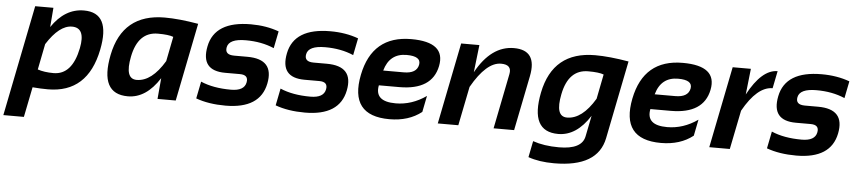

<svg xmlns="http://www.w3.org/2000/svg" viewBox="-87 -769 5380 1205"><g transform="rotate(5 2603.0 -166.5)"><path d="M145 -118.7Q186.5 -104.5 245.1 -104.5Q362.3 -104.5 396.5 -274.9Q422.4 -405.3 335.9 -405.3Q255.9 -405.3 177.2 -281.2ZM94.2 -512.7H209L199.2 -390.6Q281.7 -512.7 401.9 -512.7Q571.8 -512.7 524.4 -276.4Q469.2 0 218.8 0Q171.4 0 122.1 -4.4L84 185.5H-45.4Z M974.1 -396.5Q944.8 -408.2 876.5 -408.2Q752 -408.2 720.7 -250.5Q691.9 -107.4 768.6 -107.4Q863.3 -107.4 943.4 -241.2ZM1024.4 0H909.7L921.4 -131.8Q837.4 0 722.2 0Q542.5 0 592.3 -249.5Q645 -512.7 911.1 -512.7Q1000.5 -512.7 1122.6 -491.7Z M1151.4 -24.4 1172.9 -131.8Q1251.5 -97.7 1363.3 -97.7Q1446.8 -97.7 1457.5 -151.4Q1467.3 -200.2 1411.1 -200.2H1318.4Q1162.1 -200.2 1193.4 -356.4Q1225.6 -517.6 1453.6 -517.6Q1550.3 -517.6 1629.9 -488.3L1608.4 -380.9Q1529.8 -415 1429.7 -415Q1324.7 -415 1314 -361.3Q1304.2 -312.5 1365.2 -312.5H1448.2Q1619.1 -312.5 1587.9 -156.2Q1555.7 4.9 1337.9 4.9Q1231 4.9 1151.4 -24.4Z M1651.9 -24.4 1673.3 -131.8Q1752 -97.7 1863.8 -97.7Q1947.3 -97.7 1958 -151.4Q1967.8 -200.2 1911.6 -200.2H1818.8Q1662.6 -200.2 1693.8 -356.4Q1726.1 -517.6 1954.1 -517.6Q2050.8 -517.6 2130.4 -488.3L2108.9 -380.9Q2030.3 -415 1930.2 -415Q1825.2 -415 1814.5 -361.3Q1804.7 -312.5 1865.7 -312.5H1948.7Q2119.6 -312.5 2088.4 -156.2Q2056.2 4.9 1838.4 4.9Q1731.4 4.9 1651.9 -24.4Z M2651.9 -359.4Q2621.1 -206.1 2414.6 -206.1H2286.1Q2265.6 -102.5 2400.4 -102.5Q2502.4 -102.5 2592.8 -166L2572.3 -63.5Q2491.7 0 2370.1 0Q2115.7 0 2168 -262.2Q2218.3 -512.7 2463.9 -512.7Q2682.6 -512.7 2651.9 -359.4ZM2305.2 -300.8H2434.6Q2515.1 -300.8 2526.4 -356Q2537.1 -411.1 2443.4 -411.1Q2335.9 -411.1 2305.2 -300.8Z M2675.3 0 2777.8 -512.7H2892.6L2872.6 -339.8Q2967.8 -512.7 3110.8 -512.7Q3258.8 -512.7 3225.6 -346.2L3156.2 0H3026.9L3096.2 -347.7Q3108.4 -408.2 3038.6 -408.2Q2946.3 -408.2 2854 -245.6L2804.7 0Z M3685.5 -396.5Q3656.2 -408.2 3587.9 -408.2Q3463.4 -408.2 3432.1 -250.5Q3403.3 -107.4 3480 -107.4Q3574.7 -107.4 3654.8 -241.2ZM3735.8 0Q3698.7 185.5 3423.8 185.5Q3329.1 185.5 3260.7 161.1L3281.2 58.6Q3351.1 83 3445.3 83Q3589.8 83 3606.4 0L3632.8 -131.8Q3548.8 0 3433.6 0Q3253.9 0 3303.7 -249.5Q3356.4 -512.7 3622.6 -512.7Q3711.9 -512.7 3834 -491.7Z M4362.3 -359.4Q4331.5 -206.1 4125 -206.1H3996.6Q3976.1 -102.5 4110.8 -102.5Q4212.9 -102.5 4303.2 -166L4282.7 -63.5Q4202.1 0 4080.6 0Q3826.2 0 3878.4 -262.2Q3928.7 -512.7 4174.3 -512.7Q4393.1 -512.7 4362.3 -359.4ZM4015.6 -300.8H4145Q4225.6 -300.8 4236.8 -356Q4247.6 -411.1 4153.8 -411.1Q4046.4 -411.1 4015.6 -300.8Z M4385.7 0 4488.3 -512.7H4603L4585 -349.6Q4671.9 -512.7 4771.5 -512.7L4749.5 -403.3Q4652.8 -403.3 4564.5 -245.6L4515.1 0Z M4747.1 -24.4 4768.6 -131.8Q4847.2 -97.7 4959 -97.7Q5042.5 -97.7 5053.2 -151.4Q5063 -200.2 5006.8 -200.2H4914.1Q4757.8 -200.2 4789.1 -356.4Q4821.3 -517.6 5049.3 -517.6Q5146 -517.6 5225.6 -488.3L5204.1 -380.9Q5125.5 -415 5025.4 -415Q4920.4 -415 4909.7 -361.3Q4899.9 -312.5 4960.9 -312.5H5043.9Q5214.8 -312.5 5183.6 -156.2Q5151.4 4.9 4933.6 4.9Q4826.7 4.9 4747.1 -24.4Z"/></g></svg>

Font: Sansation
Style: Bold Italic
Weight: 700
Designer: Bernd Montag
Version: Version 1.301